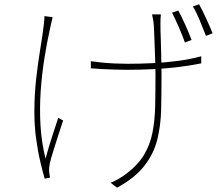

<svg xmlns="http://www.w3.org/2000/svg" viewBox="-20 -822 1040 894"><path d="M729 -755Q728 -747 727.5 -735Q727 -723 727 -706Q727 -697 727.5 -676Q728 -655 729 -627.5Q730 -600 730.5 -571Q731 -542 731.5 -517Q732 -492 732 -476Q732 -392 730.5 -316.5Q729 -241 713 -174.5Q697 -108 653 -51Q609 6 525 52L495 29Q513 22 534.5 9.5Q556 -3 572 -16Q624 -56 651.5 -102.5Q679 -149 690 -205Q701 -261 702.5 -328Q704 -395 704 -476Q704 -496 703 -530Q702 -564 700.5 -600.5Q699 -637 698 -666Q697 -695 696 -705Q695 -721 692.5 -732.5Q690 -744 688 -755ZM403 -537Q422 -534 451.5 -531Q481 -528 514 -526.5Q547 -525 574 -525Q633 -525 692.5 -528Q752 -531 809 -538.5Q866 -546 917 -560V-527Q868 -517 811 -510Q754 -503 693.5 -500Q633 -497 573 -497Q547 -497 514 -498Q481 -499 451.5 -500.5Q422 -502 403 -504ZM225 -742Q223 -733 220 -720Q217 -707 214 -694Q199 -627 187 -552Q175 -477 169.5 -398Q164 -319 168.5 -239.5Q173 -160 192 -83Q203 -124 219 -175Q235 -226 251 -273L274 -261Q265 -235 252.5 -196Q240 -157 228.5 -120Q217 -83 212 -62Q210 -52 209 -41Q208 -30 209 -21Q210 -14 211 -7Q212 0 213 5L188 10Q179 -21 167.5 -69.5Q156 -118 148 -177.5Q140 -237 140 -300Q140 -381 148.5 -456Q157 -531 167.5 -594Q178 -657 183 -699Q185 -713 186 -726Q187 -739 187 -747ZM810 -773Q824 -748 842 -708Q860 -668 872 -636L841 -624Q830 -656 812.5 -696Q795 -736 781 -763ZM907 -802Q921 -777 939 -738Q957 -699 970 -667L939 -655Q926 -689 910 -727.5Q894 -766 878 -792Z"/></svg>

Font: Noto Sans TC Thin
Style: Regular
Weight: 100
Designer: Ryoko NISHIZUKA 西塚涼子 (kana, bopomofo & ideographs); Paul D. Hunt (Latin, Greek & Cyrillic); Sandoll Communications 산돌커뮤니
Foundry: Adobe
Version: Version 2.004-H2;hotconv 1.0.118;makeotfexe 2.5.65603